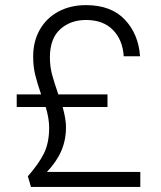

<svg xmlns="http://www.w3.org/2000/svg" viewBox="-20 -736 636 757"><path d="M45.9 -314V-363.8H142.1Q127 -407.7 118.9 -440.4Q110.8 -473.1 110.8 -513.2Q110.8 -573.2 137 -619.1Q163.1 -665 210.4 -690.4Q257.8 -715.8 318.8 -715.8Q418 -715.8 471.9 -658.9Q525.9 -602.1 532.2 -514.2H467.8Q463.9 -578.1 425.5 -617.7Q387.2 -657.2 318.8 -657.2Q257.8 -657.2 217.3 -620.6Q176.8 -584 176.8 -509.8Q176.8 -473.6 185.3 -441.9Q193.8 -410.2 210 -363.8H403.8V-314H227.1Q240.2 -266.1 240.2 -234.9Q240.2 -184.1 221.7 -141.1Q203.1 -98.1 165 -58.1H533.2V1H102.1L89.8 -41Q132.8 -89.8 153.3 -131.3Q173.8 -172.9 173.8 -232.9Q173.8 -269 160.2 -314Z"/></svg>

Font: Poppins Light
Style: Regular
Weight: 300
Designer: Ninad Kale (Devanagari), Jonny Pinhorn (Latin)
Foundry: Indian Type Foundry
Version: 4.004